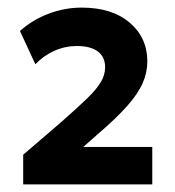

<svg xmlns="http://www.w3.org/2000/svg" viewBox="-20 -846 461 505"><path d="M41 -361V-439L140.5 -524.5Q182 -561 207.8 -585.8Q233.5 -610.5 245 -629.8Q256.5 -649 256.5 -669Q256.5 -696.5 237 -710.8Q217.5 -725 182.5 -725Q151.5 -725 123.2 -712.5Q95 -700 73 -677L32.5 -764.5Q65.5 -794 108 -810Q150.5 -826 195 -826Q274.5 -826 321 -786.5Q367.5 -747 367.5 -684.5Q367.5 -655 355.2 -627.2Q343 -599.5 314.5 -567.2Q286 -535 237 -493L199 -459.5H380.5V-361Z"/></svg>

Font: Geologica Roman ExtraBold
Style: Regular
Weight: 800
Designer: Sindre Bremnes, Frode Helland
Foundry: Monokrom Skriftforlag AS
Version: Version 1.010;gftools[0.9.28]